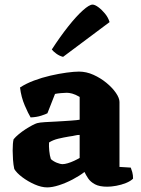

<svg xmlns="http://www.w3.org/2000/svg" viewBox="-20 -811 614 834"><path d="M185 3Q160 3 130.5 -10Q101 -23 76.5 -41.5Q52 -60 42 -77Q38 -95 36.5 -117.5Q35 -140 35 -157Q35 -173 36 -185.5Q37 -198 39 -206Q48 -217 62 -228.5Q76 -240 91.5 -250Q107 -260 120.5 -267Q134 -274 141 -276Q151 -279 175.5 -280.5Q200 -282 223 -283Q241 -284 257 -285Q273 -286 287 -287Q301 -288 311 -289Q321 -290 326 -291V-390Q307 -401 293.5 -404.5Q280 -408 270 -408Q261 -408 244.5 -406.5Q228 -405 219 -403L186 -319Q179 -315 159 -308.5Q139 -302 113 -301Q103 -317 87.5 -353Q72 -389 67 -431Q93 -448 127.5 -461Q162 -474 199 -482.5Q236 -491 269 -495.5Q302 -500 323 -500Q355 -500 386 -486Q417 -472 442.5 -451Q468 -430 483.5 -407.5Q499 -385 499 -368V-86L548 -83Q551 -76 554.5 -63.5Q558 -51 558 -35Q547 -24 527 -16Q507 -8 485 -4Q463 0 446 0Q412 0 392.5 -10.5Q373 -21 363 -36Q353 -51 347 -64Q325 -47 295.5 -31.5Q266 -16 236.5 -6.5Q207 3 185 3ZM252 -98Q261 -98 274.5 -102Q288 -106 302 -112.5Q316 -119 326 -125V-225Q316 -225 306 -222.5Q296 -220 280 -218Q256 -214 233 -208.5Q210 -203 193 -192Q192 -176 194 -155.5Q196 -135 201 -120Q212 -110 227 -104Q242 -98 252 -98ZM254 -564Q238 -568 224.5 -578Q211 -588 205 -596Q242 -653 277 -697Q312 -741 340 -766Q368 -791 382 -791Q392 -791 407 -780Q422 -769 436 -752Q450 -735 456 -715Z"/></svg>

Font: Texturina Medium 12pt Black
Style: Regular
Weight: 900
Version: Version 1.002